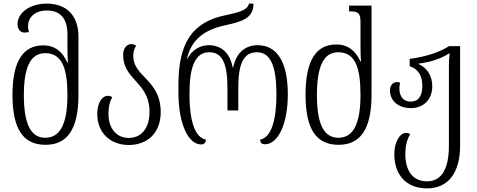

<svg xmlns="http://www.w3.org/2000/svg" viewBox="-20 -791 2639 1062"><path d="M232 10C349 10 414 -72 414 -266V-587C414 -710 343 -771 240 -771C139 -771 77 -716 77 -658C77 -632 90 -611 115 -611C124 -611 132 -612 140 -614C137 -625 135 -635 135 -646C135 -697 175 -733 239 -733C307 -733 353 -696 353 -601V-545C353 -515 353 -478 356 -446H352C327 -502 287 -540 219 -540C111 -540 49 -457 49 -267C49 -72 111 10 232 10ZM230 -29C151 -29 112 -104 112 -265C112 -420 149 -497 230 -497C323 -497 353 -413 353 -266C353 -110 315 -29 230 -29Z M692 11C792 11 869 -52 869 -171C869 -275 817 -325 775 -369C742 -403 717 -434 717 -484C717 -506 724 -526 733 -537C727 -543 719 -547 706 -547C679 -547 661 -521 661 -487C661 -420 695 -383 729 -345C767 -303 807 -259 807 -172C807 -81 761 -28 692 -28C627 -28 580 -77 580 -162C580 -204 588 -230 601 -254C592 -259 585 -261 577 -261C543 -261 518 -220 518 -161C518 -52 595 11 692 11Z M1093 8C1108 8 1119 -1 1119 -19C1057 -30 1028 -126 1028 -269C1028 -418 1057 -502 1138 -502C1212 -502 1238 -435 1238 -304V-180H1298V-304C1298 -435 1325 -502 1401 -502C1478 -502 1509 -422 1509 -269C1509 -128 1481 -30 1419 -19C1419 -3 1427 7 1445 7C1518 7 1572 -105 1572 -269C1572 -448 1513 -541 1404 -541C1343 -541 1287 -505 1270 -418H1267C1251 -505 1197 -541 1136 -541C1089 -541 1044 -518 1016 -466H1014C1038 -569 1105 -625 1225 -651C1328 -673 1382 -694 1382 -771H1357C1350 -733 1293 -721 1224 -706C1045 -669 967 -554 967 -324V-279C967 -106 1021 8 1093 8Z M1853 10C1970 10 2035 -72 2035 -266V-760H1911V-728H1918C1958 -728 1974 -721 1974 -669V-555C1974 -521 1974 -484 1977 -452H1973C1948 -507 1908 -545 1840 -545C1732 -545 1670 -463 1670 -267C1670 -72 1732 10 1853 10ZM1852 -29C1772 -29 1733 -103 1733 -265C1733 -425 1770 -502 1851 -502C1944 -502 1974 -419 1974 -266C1974 -110 1936 -29 1852 -29Z M2342 251C2455 251 2525 170 2525 14V-536H2464C2406 -499 2331 -477 2246 -465V-425C2296 -408 2316 -369 2316 -316C2316 -259 2294 -229 2252 -229C2212 -229 2189 -256 2189 -303C2189 -313 2191 -323 2193 -334C2187 -336 2181 -337 2176 -337C2152 -337 2137 -317 2137 -290C2137 -236 2181 -193 2252 -193C2318 -193 2371 -235 2371 -315C2371 -366 2346 -415 2295 -437V-439C2360 -447 2418 -466 2463 -495H2467C2464 -470 2463 -447 2463 -425V16C2463 145 2421 212 2342 212C2258 212 2222 146 2222 63C2222 15 2232 -22 2249 -49C2242 -54 2234 -56 2226 -56C2193 -56 2161 -7 2161 61C2161 172 2223 251 2342 251Z"/></svg>

Font: Noto Serif Georgian Condensed Light
Style: Regular
Weight: 300
Width: 3
Designer: Monotype Design Team, Akaki Razmadze
Foundry: Google LLC
Version: Version 2.003